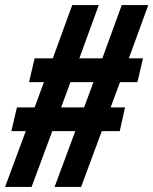

<svg xmlns="http://www.w3.org/2000/svg" viewBox="-38 -740 607 760"><path d="M-18 0 64 -221H7L29 -315H99L136 -415H77L99 -509H171L248 -720H353L276 -509H367L444 -720H549L472 -509H528L506 -415H437L400 -315H457L436 -221H365L283 0H178L260 -221H169L87 0ZM204 -315H295L332 -415H241Z"/></svg>

Font: Instrument Sans Condensed SemiBold Italic
Style: Regular
Weight: 600
Width: 3
Italic angle: -13°
Designer: Rodrigo Fuenzalida
Foundry: fragTYPE
Version: Version 1.000; ttfautohint (v1.8.4.7-5d5b);gftools[0.9.28]